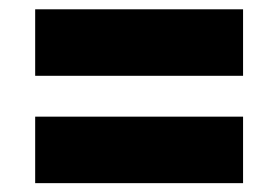

<svg xmlns="http://www.w3.org/2000/svg" viewBox="-20 -592 613 423"><path d="M57.5 -425V-571.5H515.5V-425ZM57.5 -188.5V-335H515.5V-188.5Z"/></svg>

Font: Encode Sans SC SemiExpanded ExtraBold
Style: Regular
Weight: 800
Width: 6
Designer: Multiple Designers
Foundry: Impallari Type
Version: Version 3.002